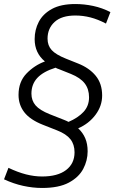

<svg xmlns="http://www.w3.org/2000/svg" viewBox="-47 -710 569 953"><path d="M388 41Q388 87 366 128.5Q344 170 294.5 196.5Q245 223 162 223Q116 223 68 212.5Q20 202 -27 180L-5 123Q41 145 82 155.5Q123 166 162 166Q239 166 281 134Q323 102 323 46Q323 7 302.5 -19Q282 -45 236 -63L165 -91Q102 -116 73.5 -153Q45 -190 45 -239Q45 -304 84.5 -345Q124 -386 176 -405Q125 -447 125 -516Q125 -562 145.5 -601.5Q166 -641 210.5 -665.5Q255 -690 327 -690Q371 -690 415.5 -680.5Q460 -671 501 -650L479 -593Q439 -614 402 -623.5Q365 -633 327 -633Q259 -633 224 -601Q189 -569 189 -518Q189 -484 209.5 -461.5Q230 -439 280 -419L340 -395Q396 -373 428 -334Q460 -295 460 -236Q460 -184 427 -140Q394 -96 341 -73Q364 -52 376 -24Q388 4 388 41ZM271 -115Q284 -110 293 -105Q340 -125 367.5 -154.5Q395 -184 395 -227Q395 -268 373.5 -296Q352 -324 305 -343L245 -367Q235 -370 229 -374Q168 -355 138.5 -323.5Q109 -292 109 -245Q109 -211 129.5 -187Q150 -163 200 -143Z"/></svg>

Font: Inria Sans Light
Style: Italic
Weight: 300
Italic angle: -10°
Designer: Black Foundry Team
Foundry: Black Foundry
Version: Version 1.2; ttfautohint (v1.8.3)